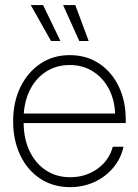

<svg xmlns="http://www.w3.org/2000/svg" viewBox="-20 -748 560 777"><path d="M264.2 9.3Q194.3 9.3 142.3 -25.4Q90.3 -60.1 61.8 -120.1Q33.2 -180.2 33.2 -257.3Q33.2 -335 62.5 -395.3Q91.8 -455.6 143.3 -490.2Q194.8 -524.9 262.2 -524.9Q330.1 -524.9 381.1 -491Q432.1 -457 460.4 -398.4Q488.8 -339.8 488.8 -265.1V-250H75.7Q76.2 -185.5 99.9 -136.2Q123.5 -86.9 165.8 -58.8Q208 -30.8 264.2 -30.8Q326.2 -30.8 373.8 -64.5Q421.4 -98.1 436.5 -154.3H480Q468.8 -105 437.5 -68.4Q406.2 -31.7 361.3 -11.2Q316.4 9.3 264.2 9.3ZM76.2 -288.6H445.8Q443.4 -346.7 419.2 -390.9Q395 -435.1 354.5 -460Q314 -484.9 262.2 -484.9Q210.4 -484.9 169.9 -460.2Q129.4 -435.5 105 -391.4Q80.6 -347.2 76.2 -288.6ZM186.5 -582 104.5 -727.5H154.3L224.6 -582ZM300.8 -582 235.4 -727.5H284.7L338.9 -582Z"/></svg>

Font: Inter Display ExtraLight
Style: Regular
Weight: 200
Designer: Rasmus Andersson
Foundry: rsms
Version: Version 4.000;git-a52131595